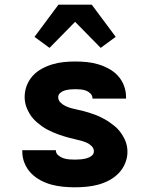

<svg xmlns="http://www.w3.org/2000/svg" viewBox="-20 -790 640 818"><path d="M299 8Q274 8 248.5 5.5Q223 3 199 -3.5Q175 -10 152.5 -22Q130 -34 112.5 -52Q95 -70 85 -94Q75 -118 75 -143V-150H218V-149Q218 -137 228 -128.5Q238 -120 250 -116Q262 -112 274.5 -111Q287 -110 299 -110Q311 -110 323 -111Q335 -112 347 -115Q359 -118 369.5 -125.5Q380 -133 380 -145Q380 -158 370.5 -167.5Q361 -177 349.5 -182Q338 -187 325.5 -190.5Q313 -194 301 -196.5Q289 -199 276.5 -202.5Q264 -206 252 -209.5Q240 -213 228 -217.5Q216 -222 204.5 -227Q193 -232 181.5 -238Q170 -244 159.5 -251.5Q149 -259 139.5 -267Q130 -275 121.5 -284.5Q113 -294 106.5 -305Q100 -316 95 -327.5Q90 -339 87.5 -351.5Q85 -364 85 -377Q85 -402 94 -425.5Q103 -449 119.5 -467Q136 -485 158 -497Q180 -509 203.5 -516Q227 -523 251.5 -525.5Q276 -528 301 -528Q326 -528 350.5 -525.5Q375 -523 398.5 -516Q422 -509 444 -497Q466 -485 482.5 -467Q499 -449 508 -425.5Q517 -402 517 -377V-370H374V-371Q374 -383 365.5 -391.5Q357 -400 346 -404Q335 -408 323.5 -409Q312 -410 301 -410Q290 -410 279 -409Q268 -408 257 -405Q246 -402 237 -394.5Q228 -387 228 -376Q228 -363 237.5 -353.5Q247 -344 258.5 -338.5Q270 -333 282 -329.5Q294 -326 306.5 -323.5Q319 -321 331.5 -318Q344 -315 356 -311Q368 -307 380 -303Q392 -299 403.5 -293.5Q415 -288 426 -282Q437 -276 447.5 -268.5Q458 -261 468 -253Q478 -245 486 -235.5Q494 -226 501 -215Q508 -204 513 -192.5Q518 -181 520.5 -168.5Q523 -156 523 -143Q523 -118 513 -94Q503 -70 485.5 -52Q468 -34 445.5 -22Q423 -10 399 -3.5Q375 3 349.5 5.5Q324 8 299 8ZM191 -586 127 -633 229 -770H371L473 -633L409 -586L300 -697Z"/></svg>

Font: Iosevka Heavy Extended
Style: Regular
Weight: 900
Width: 7
Monospace: yes
Designer: Belleve Invis
Foundry: Belleve Invis
Version: Version 32.5.0; ttfautohint (v1.8.4)